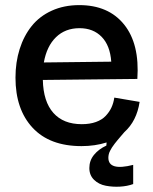

<svg xmlns="http://www.w3.org/2000/svg" viewBox="-20 -553 594 744"><path d="M295.9 13.2Q172.4 13.2 106.2 -58.1Q40 -129.4 40 -252Q40 -312 56.2 -363Q72.3 -414.1 102.8 -452.1Q133.3 -490.2 180.7 -511.7Q228 -533.2 287.1 -533.2Q400.4 -533.2 460.9 -458Q521.5 -382.8 512.2 -247.1L146 -243.2Q147.9 -159.2 186.8 -115.5Q225.6 -71.8 296.9 -71.8Q328.1 -71.8 351.8 -80.3Q375.5 -88.9 389.6 -104Q403.8 -119.1 411.9 -136.5Q419.9 -153.8 422.9 -174.8L521 -158.2Q509.8 -84 461.9 -41Q458 -36.6 448.5 -25.4Q439 -14.2 435.3 -9.8Q431.6 -5.4 424.3 3.9Q417 13.2 413.8 18.6Q410.6 23.9 406.7 31.2Q402.8 38.6 401.4 45.2Q399.9 51.8 399.9 58.1Q399.9 110.4 496.1 85.9V160.2Q473.6 168.5 445.3 170.2Q417 171.9 389.9 166.7Q362.8 161.6 344.5 143.8Q326.2 126 326.2 98.1Q326.2 69.3 344.2 47.1Q362.3 24.9 392.1 11.2L393.1 -1Q348.1 13.2 295.9 13.2ZM288.1 -443.8Q232.9 -443.8 197 -408.9Q161.1 -374 149.9 -311L411.1 -314Q406.7 -376.5 374 -410.2Q341.3 -443.8 288.1 -443.8Z"/></svg>

Font: Bricolage Grotesque Medium
Style: Regular
Weight: 500
Designer: Mathieu Triay
Foundry: Atelier Triay
Version: Version 1.000;gftools[0.9.30]